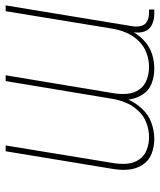

<svg xmlns="http://www.w3.org/2000/svg" viewBox="38 -608 578 695"><g transform="rotate(-90 327.5 -261.0)"><path d="M172 8Q201 8 230 -2.5Q259 -13 280.5 -36Q302 -59 314 -86Q317 -59 331.5 -35.5Q346 -12 371.5 -2Q397 8 426 8Q451 8 476.5 0.5Q502 -7 523.5 -25.5Q545 -44 558 -67Q554 -47 560.5 -28Q567 -9 585 -0.5Q603 8 624 8H640V-11H627Q612 -11 598.5 -17.5Q585 -24 581 -38.5Q577 -53 579 -68L655 -530H634L571 -145Q567 -120 557 -95.5Q547 -71 528 -50.5Q509 -30 483.5 -20.5Q458 -11 432 -11Q408 -11 385.5 -19.5Q363 -28 350 -47Q337 -66 335 -90Q333 -114 337 -139L402 -530H381L317 -145Q313 -120 303 -95.5Q293 -71 274 -50.5Q255 -30 229.5 -20.5Q204 -11 179 -11H178Q154 -11 132 -19.5Q110 -28 97 -47Q84 -66 82 -90Q80 -114 84 -139L148 -530H127L63 -142Q58 -113 60.5 -85.5Q63 -58 77.5 -35Q92 -12 117.5 -2Q143 8 172 8Z"/></g></svg>

Font: Iosevka Sparkle Thin
Style: Italic
Weight: 100
Italic angle: -9°
Designer: Belleve Invis
Foundry: Belleve Invis
Version: Version 4.5.0; ttfautohint (v1.8.3)